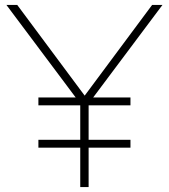

<svg xmlns="http://www.w3.org/2000/svg" viewBox="-20 -760 686 780"><path d="M136 -160V-192H306V-332H136V-364H287.5L6 -740H50L324 -371.5L598 -740H640L358.5 -364H510V-332H340V-192H510V-160H340V0H306V-160Z"/></svg>

Font: Encode Sans Exp Th
Style: Regular
Weight: 100
Width: 7
Designer: Multiple Designers
Foundry: Impallari Type
Version: Version 3.002; ttfautohint (v1.8.3) -l 8 -r 50 -G 200 -x 14 